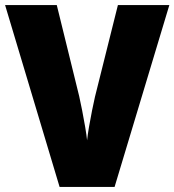

<svg xmlns="http://www.w3.org/2000/svg" viewBox="-20 -785 685 754"><path d="M645 -765 430 -51H214L0 -765H203L291 -407Q296 -385 302.5 -352Q309 -319 314.5 -286.5Q320 -254 322 -234Q324 -254 329.5 -286.5Q335 -319 341.5 -351Q348 -383 353 -405L443 -765Z"/></svg>

Font: Noto Sans Tamil UI SemiCondensed Black
Style: Regular
Weight: 900
Width: 4
Designer: Jelle Bosma - Monotype Design Team
Foundry: Monotype Imaging Inc.
Version: Version 2.004; ttfautohint (v1.8.4.7-5d5b)